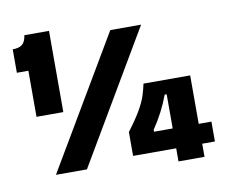

<svg xmlns="http://www.w3.org/2000/svg" viewBox="-81 -811 1130 952"><g transform="rotate(-10 484.0 -334.5)"><path d="M88 -300V-532H30V-650Q61 -650 77.5 -662.5Q94 -675 99 -709H223V-300ZM133 0 523 -660H678L289 0ZM526 -26V-146Q571 -206 593 -245Q615 -284 624 -313Q633 -342 639 -370H874V-126H938V-26H874V40H743V-26ZM649 -126H743V-298H733Q718 -257 696.5 -215.5Q675 -174 649 -136Z"/></g></svg>

Font: Bricolage Grotesque 10pt ExtraBold
Style: Regular
Weight: 800
Designer: Mathieu Triay
Foundry: Atelier Triay
Version: Version 1.000; ttfautohint (v1.8.4.7-5d5b);gftools[0.9.32]